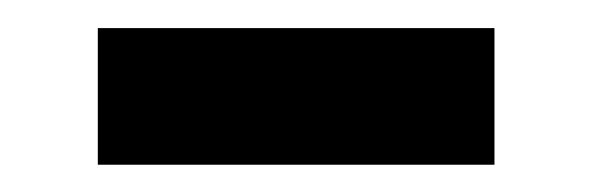

<svg xmlns="http://www.w3.org/2000/svg" viewBox="-20 -718 426 138"><path d="M335.4 -697.8H50.3V-599.6H335.4Z"/></svg>

Font: Raveo Display
Style: Bold
Weight: 700
Designer: Jakub Foglar, Rasmus Andersson (Inter)
Foundry: Jakubfoglar.com
Version: Version 1.100;Glyphs 3.2.3 (3260)